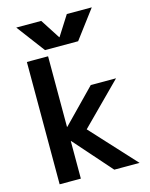

<svg xmlns="http://www.w3.org/2000/svg" viewBox="-139 -1050 888 1137"><g transform="rotate(-15 305.5 -481.5)"><path d="M305 -842H307L384 -963H537L407 -790H204L74 -963H227ZM214 -230H212V0H82V-750H212V-317H214L412 -520H567L321 -273L572 0H417Z"/></g></svg>

Font: M PLUS 1p
Style: Bold
Weight: 700
Version: Version 1.062